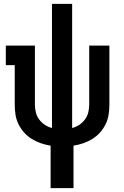

<svg xmlns="http://www.w3.org/2000/svg" viewBox="-20 -755 640 990"><path d="M241 215V-4Q215 -8 190.5 -16.5Q166 -25 144 -38.5Q122 -52 104.5 -71.5Q87 -91 75.5 -114.5Q64 -138 60 -163.5Q56 -189 56 -215V-419H10V-520H160V-215Q160 -195 165 -175Q170 -155 182 -139Q194 -123 211 -111.5Q228 -100 248 -95V-735H352V-95Q372 -100 389 -111.5Q406 -123 418 -139Q430 -155 435 -175Q440 -195 440 -215V-520H544V-215Q544 -189 540 -163.5Q536 -138 524.5 -114.5Q513 -91 495.5 -71.5Q478 -52 456 -38.5Q434 -25 409.5 -16.5Q385 -8 359 -4V215Z"/></svg>

Font: Iosevka HT Extended
Style: Bold
Weight: 700
Width: 7
Monospace: yes
Designer: Belleve Invis
Foundry: Belleve Invis
Version: Version 32.3.0; ttfautohint (v1.8.4)